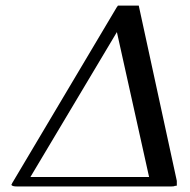

<svg xmlns="http://www.w3.org/2000/svg" viewBox="-20 -671 685 693"><path d="M518.1 -32.2 401.9 -555.2 89.8 -32.2ZM481 -650.9V-649.9L618.2 -18.1V-5.9V-4.9V-1L615.7 -0.5Q613.3 0 610.8 0Q608.9 2 598.1 2H42Q32.7 2 29.8 1Q25.9 1 22.9 -2Q21 -2.9 21 -3.9Q21 -4.9 22.9 -6.8V-7.8Q23.4 -9.3 25.6 -12.9Q27.8 -16.6 28.8 -18.1L400.9 -644L405.8 -650.9Z"/></svg>

Font: Common Serif News
Style: Italic
Weight: 450
Italic angle: -12°
Designer: Philipp H. Poll, Khaled Hosny
Foundry: Stefan Peev, Context Ltd.
Version: Version 1.026